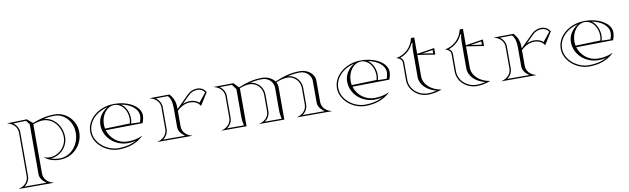

<svg xmlns="http://www.w3.org/2000/svg" viewBox="-44 -1026 5660 1728"><g transform="rotate(-10 2786.0 -162.5)"><path d="M110 100C110 149 72 187 22 198V200H338V198C288 187 250 149 250 100V-350.9C279.7 -361.3 313.4 -370.1 340 -370.1C428.3 -370.1 500 -289.4 500 -190C500 -99.7 423.4 -32.2 344.5 -32.2C327.5 -32.2 310.4 -35.3 294 -42L293 -40C333.9 -7.9 379.4 5 432 5C550.6 4.9 645 -91.4 645 -210C645 -317.6 558.5 -405 452 -405C378.9 -405 316 -388.5 249.6 -362.3L200 -405L22 -400V-398C72 -387 110 -349 110 -300ZM350.6 -381.7C383.1 -389 416.4 -393 452 -393C540.9 -393 613 -311 613 -210C613 -98 532 -7 432 -7C402.7 -7 375.4 -11.5 351.6 -20.4C434.7 -24.4 512 -95.4 512 -190C512 -290.8 441.6 -375.2 350.6 -381.7ZM218 -356.5V100C218 136.1 242.7 164.7 275.5 188H74.5C103.6 167.3 122 136.7 122 100V-300C122 -338 100.9 -370.1 72.5 -389.4L190.7 -392.9Z M931.9 -385.8C877.3 -351.4 843 -299.9 843 -238C843 -126.2 940.6 -35.4 1060.9 -35.4C1086.9 -35.4 1108.9 -38.3 1133.8 -45.6C1084.8 -17.9 1030.1 -5.9 968.8 -5.9C859.1 -5.9 754.4 -92.5 754.4 -195.6C754.4 -284.8 828.1 -362.2 931.9 -385.8ZM1235 -260C1235 -340 1129.5 -405 997 -405C856.4 -405 742.4 -311.2 742.4 -195.6C742.4 -84.3 853.7 6.1 968.8 6.1C1056.8 6.1 1135 -19 1196 -77L1195 -78C1151 -59 1110.3 -50.4 1060.9 -50.4C976.8 -50.4 905.4 -107.5 882.6 -185L1220 -190C1229.1 -213.7 1235 -234.8 1235 -260ZM1058.9 -387.9C1142.8 -373.5 1210 -323.9 1210 -260C1210 -239.4 1205.3 -220.3 1198.6 -201.9L1118 -203.6C1122.2 -217.5 1125 -232.9 1125 -248C1125 -308.3 1099.3 -360.7 1058.9 -387.9ZM878.8 -200.1C876.3 -212.3 875 -225 875 -238C875 -324.7 929.7 -395 997 -395C1062.1 -395 1113 -330.8 1113 -248C1113 -234.5 1110.4 -220.1 1106.5 -207Z M1412 -100C1412 -52.2 1374.9 -13.2 1324 -2V0H1640V-2C1589.1 -13.2 1552 -52.2 1552 -100V-245.1L1574 -263C1605 -288.2 1640.5 -299.7 1673 -299.7C1713.4 -299.7 1749 -281.9 1765 -251L1837 -365C1821.2 -394.8 1791.6 -411.4 1757.2 -411.4C1721.7 -411.4 1691.4 -398.2 1666 -373L1552 -259.8V-274C1552 -323.8 1536.3 -366.7 1502 -402L1324 -400V-398C1374.9 -386.8 1412 -347.8 1412 -300ZM1424 -100V-300C1424 -336.8 1404 -368.7 1375.6 -388.6L1486.9 -389.9C1514.9 -359.2 1520 -318.7 1520 -274V-100C1520 -63.8 1544.8 -35.3 1577.6 -12H1376.4C1405.5 -32.7 1424 -63.9 1424 -100ZM1606.7 -297.2 1674.5 -364.5C1697.9 -387.7 1724.8 -399.4 1757.2 -399.4C1785.5 -399.4 1808.6 -387 1823 -365.2L1756.6 -282.6C1734.9 -302.4 1705.7 -311.7 1673 -311.7C1651.5 -311.7 1628.7 -307 1606.7 -297.2Z M2342 -252V-100C2342 -51 2304 -13 2254 -2V0H2482V-297C2482 -313.2 2477.6 -328.6 2469.7 -342.5C2502 -355.8 2538.6 -367.5 2572.1 -367.5C2635.5 -367.5 2687 -315.8 2687 -252V-100C2687 -51 2649 -13 2599 -2V0H2915V-2C2865 -13 2827 -51 2827 -100V-297C2827 -356.6 2767.4 -405 2694 -405C2610.9 -405 2541 -383.7 2464.1 -351.1C2441.1 -383.3 2398.2 -405 2349 -405C2270.3 -405 2203.3 -385.9 2131.1 -356.1L2087 -402L1909 -400V-398C1959 -387 1997 -349 1997 -300V-100C1997 -52.2 1959.9 -13.2 1909 -2V0H2137V-347.4C2166.1 -358.5 2197.8 -367.5 2227.1 -367.5C2290.5 -367.5 2342 -315.8 2342 -252ZM2105 -90C2105 -62.3 2108.7 -39 2115 -12H1961.4C1990.5 -32.7 2009 -63.9 2009 -100V-300C2009 -337.4 1989 -368.7 1960.7 -388.6L2071.9 -389.9L2105 -345.2ZM2460 -12 2306.5 -12C2335.6 -32.7 2354 -63.3 2354 -100V-252C2354 -319 2302.3 -374 2236.7 -379.2C2272.7 -388 2309.4 -393 2349 -393C2404.8 -393 2450 -350 2450 -297L2450 -90C2450 -62.3 2453.7 -39 2460 -12ZM2581.7 -379.2C2617.7 -388 2654.5 -393 2694 -393C2749.8 -393 2795 -350 2795 -297V-100C2795 -63.9 2819.7 -35.3 2852.5 -12H2651.5C2680.6 -32.7 2699 -63.3 2699 -100V-252C2699 -319 2647.3 -374 2581.7 -379.2Z M3186.9 -385.8C3132.3 -351.4 3098 -299.9 3098 -238C3098 -126.2 3195.6 -35.4 3315.9 -35.4C3341.9 -35.4 3363.9 -38.3 3388.8 -45.6C3339.8 -17.9 3285.1 -5.9 3223.8 -5.9C3114.1 -5.9 3009.4 -92.5 3009.4 -195.6C3009.4 -284.8 3083.1 -362.2 3186.9 -385.8ZM3490 -260C3490 -340 3384.5 -405 3252 -405C3111.4 -405 2997.4 -311.2 2997.4 -195.6C2997.4 -84.3 3108.7 6.1 3223.8 6.1C3311.8 6.1 3390 -19 3451 -77L3450 -78C3406 -59 3365.3 -50.4 3315.9 -50.4C3231.8 -50.4 3160.4 -107.5 3137.6 -185L3475 -190C3484.1 -213.7 3490 -234.8 3490 -260ZM3313.9 -387.9C3397.8 -373.5 3465 -323.9 3465 -260C3465 -239.4 3460.3 -220.3 3453.6 -201.9L3373 -203.6C3377.2 -217.5 3380 -232.9 3380 -248C3380 -308.3 3354.3 -360.7 3313.9 -387.9ZM3133.8 -200.1C3131.3 -212.3 3130 -225 3130 -238C3130 -324.7 3184.7 -395 3252 -395C3317.1 -395 3368 -330.8 3368 -248C3368 -234.5 3365.4 -220.1 3361.5 -207Z M3622 -160C3622 -69 3701 4 3798 4C3841.6 4 3878.1 -5.7 3920 -19V-21C3830.9 -35.2 3762 -95.1 3762 -170V-365L3922 -340V-400L3762 -375V-525H3732C3715 -444 3653 -385 3573 -371V-369C3599 -363 3622 -345 3622 -320ZM3730 -170C3730 -96.9 3793.6 -38.7 3877.5 -19C3850.1 -12 3826.2 -8 3798 -8C3706.9 -8 3634 -76.4 3634 -160V-320C3634 -340.9 3620.8 -357.7 3606.9 -367.2C3663.3 -386.5 3706.7 -426.9 3730 -479.7H3738C3731.4 -453.6 3730.4 -430.6 3730 -403.5ZM3807.7 -370 3905 -385V-355Z M4067 -160C4067 -69 4146 4 4243 4C4286.6 4 4323.1 -5.7 4365 -19V-21C4275.9 -35.2 4207 -95.1 4207 -170V-365L4367 -340V-400L4207 -375V-525H4177C4160 -444 4098 -385 4018 -371V-369C4044 -363 4067 -345 4067 -320ZM4175 -170C4175 -96.9 4238.6 -38.7 4322.5 -19C4295.1 -12 4271.2 -8 4243 -8C4151.9 -8 4079 -76.4 4079 -160V-320C4079 -340.9 4065.8 -357.7 4051.9 -367.2C4108.3 -386.5 4151.7 -426.9 4175 -479.7H4183C4176.4 -453.6 4175.4 -430.6 4175 -403.5ZM4252.7 -370 4350 -385V-355Z M4557 -100C4557 -52.2 4519.9 -13.2 4469 -2V0H4785V-2C4734.1 -13.2 4697 -52.2 4697 -100V-245.1L4719 -263C4750 -288.2 4785.5 -299.7 4818 -299.7C4858.4 -299.7 4894 -281.9 4910 -251L4982 -365C4966.2 -394.8 4936.6 -411.4 4902.2 -411.4C4866.7 -411.4 4836.4 -398.2 4811 -373L4697 -259.8V-274C4697 -323.8 4681.3 -366.7 4647 -402L4469 -400V-398C4519.9 -386.8 4557 -347.8 4557 -300ZM4569 -100V-300C4569 -336.8 4549 -368.7 4520.6 -388.6L4631.9 -389.9C4659.9 -359.2 4665 -318.7 4665 -274V-100C4665 -63.8 4689.8 -35.3 4722.6 -12H4521.4C4550.5 -32.7 4569 -63.9 4569 -100ZM4751.7 -297.2 4819.5 -364.5C4842.9 -387.7 4869.8 -399.4 4902.2 -399.4C4930.5 -399.4 4953.6 -387 4968 -365.2L4901.6 -282.6C4879.9 -302.4 4850.7 -311.7 4818 -311.7C4796.5 -311.7 4773.7 -307 4751.7 -297.2Z M5231.9 -385.8C5177.3 -351.4 5143 -299.9 5143 -238C5143 -126.2 5240.6 -35.4 5360.9 -35.4C5386.9 -35.4 5408.9 -38.3 5433.8 -45.6C5384.8 -17.9 5330.1 -5.9 5268.8 -5.9C5159.1 -5.9 5054.4 -92.5 5054.4 -195.6C5054.4 -284.8 5128.1 -362.2 5231.9 -385.8ZM5535 -260C5535 -340 5429.5 -405 5297 -405C5156.4 -405 5042.4 -311.2 5042.4 -195.6C5042.4 -84.3 5153.7 6.1 5268.8 6.1C5356.8 6.1 5435 -19 5496 -77L5495 -78C5451 -59 5410.3 -50.4 5360.9 -50.4C5276.8 -50.4 5205.4 -107.5 5182.6 -185L5520 -190C5529.1 -213.7 5535 -234.8 5535 -260ZM5358.9 -387.9C5442.8 -373.5 5510 -323.9 5510 -260C5510 -239.4 5505.3 -220.3 5498.6 -201.9L5418 -203.6C5422.2 -217.5 5425 -232.9 5425 -248C5425 -308.3 5399.3 -360.7 5358.9 -387.9ZM5178.8 -200.1C5176.3 -212.3 5175 -225 5175 -238C5175 -324.7 5229.7 -395 5297 -395C5362.1 -395 5413 -330.8 5413 -248C5413 -234.5 5410.4 -220.1 5406.5 -207Z"/></g></svg>

Font: SortefaxS01
Style: Medium
Weight: 500
Designer: gluk
Foundry: gluk
Version: Version 0.261